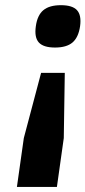

<svg xmlns="http://www.w3.org/2000/svg" viewBox="-20 -528 333 748"><path d="M201.7 200.2H45.9L72.8 9.8L140.1 -244.1H232.4L228.5 9.8ZM119.6 -425.8Q125.5 -468.8 148.9 -488.3Q172.4 -507.8 217.3 -507.8Q262.2 -507.8 280 -488.3Q297.9 -468.8 292 -425.8Q285.6 -382.3 262.5 -362.5Q239.3 -342.8 194.3 -342.8Q149.4 -342.8 131.3 -362.5Q113.3 -382.3 119.6 -425.8Z"/></svg>

Font: Fivo Sans
Style: Italic
Weight: 700
Designer: Alexander Slobzheninov
Foundry: Alexander Slobzheninov
Version: 1.0